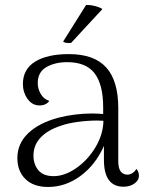

<svg xmlns="http://www.w3.org/2000/svg" viewBox="-20 -732 583 763"><path d="M532 -34Q532 -15 514 -2.5Q496 10 471 10Q393 10 393 -97V-152Q359 -76 299.5 -32.5Q240 11 171 11Q113 11 81 -20.5Q49 -52 49 -104Q49 -161 91.5 -202Q134 -243 211 -264Q277 -281 347 -281Q362 -281 390 -279V-305Q390 -396 356 -440.5Q322 -485 247 -485Q199 -485 164.5 -465.5Q130 -446 130 -401Q130 -379 142 -358.5Q154 -338 176 -331Q163 -313 137 -313Q108 -313 89.5 -339Q71 -365 71 -398Q71 -457 119.5 -487Q168 -517 254 -517Q354 -517 402 -464Q450 -411 450 -302V-91Q450 -38 487 -38Q496 -38 506 -44Q516 -50 522 -61Q532 -50 532 -34ZM391 -252 367 -253Q329 -253 288.5 -247.5Q248 -242 221 -232Q169 -215 141 -185Q113 -155 113 -114Q113 -79 132.5 -55.5Q152 -32 193 -32Q237 -32 283 -64Q329 -96 359.5 -147Q390 -198 391 -252ZM262 -561H257Q235 -561 231 -567L322 -712Q338 -713 357.5 -708Q377 -703 387 -696Z"/></svg>

Font: Arima Madurai Light
Style: Regular
Weight: 300
Designer: Joana Correia and Natanael Gama
Foundry: NDISCOVER
Version: Version 1.019